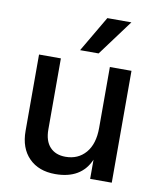

<svg xmlns="http://www.w3.org/2000/svg" viewBox="-82 -785 715 857"><g transform="rotate(10 275.5 -357.0)"><path d="M482 0H384V-87Q344 6 226 6Q151 6 107 -38.5Q63 -83 63 -161V-507H162V-185Q162 -133 187.5 -105.5Q213 -78 258 -78Q315 -78 349.5 -118Q384 -158 384 -231V-507H482ZM324 -558H240L335 -720H444Z"/></g></svg>

Font: Hind Siliguri Medium
Style: Regular
Weight: 500
Designer: Jyotish Sonowal
Foundry: Indian Type Foundry
Version: Version 1.001;PS 1.0;hotconv 1.0.86;makeotf.lib2.5.63406; tt